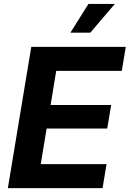

<svg xmlns="http://www.w3.org/2000/svg" viewBox="-20 -969 668 989"><path d="M20.5 0 141.1 -727.5H627.9L607.4 -604H269.5L240.7 -428.2H552.7L532.2 -307.1H220.2L189.9 -123.5H528.8L508.3 0ZM342.8 -800.8 435.5 -948.7H571.3L445.3 -800.8Z"/></svg>

Font: Inter
Style: Bold Italic
Weight: 700
Italic angle: -9.39999°
Designer: Rasmus Andersson
Foundry: rsms
Version: Version 4.001;git-9221beed3